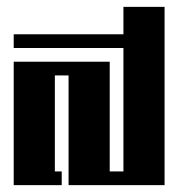

<svg xmlns="http://www.w3.org/2000/svg" viewBox="-20 -540 520 560"><path d="M340 -520H460V0H180V-320H140V-40H160V0H20V-360H300V-40H340V-400H20V-440H340Z"/></svg>

Font: SOV_poster
Style: Bold
Weight: 700
Version: Version 1.00